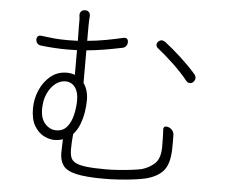

<svg xmlns="http://www.w3.org/2000/svg" viewBox="-55 -848 1111 945"><g transform="rotate(5 500.0 -375.0)"><path d="M699 -661Q714 -676 733 -664Q771 -635 815 -594.5Q859 -554 891 -517Q906 -497 889 -479Q882 -472 872 -472Q862 -472 855 -480Q824 -519 780 -560.5Q736 -602 700 -630Q693 -636 692.5 -645Q692 -654 699 -661ZM237 -183Q271 -183 290.5 -207Q310 -231 318.5 -267.5Q327 -304 327 -340Q327 -381 309 -404Q291 -427 262 -427Q235 -427 211.5 -408Q188 -389 173.5 -356.5Q159 -324 159 -281Q159 -234 182.5 -208.5Q206 -183 237 -183ZM375 -344Q375 -319 370.5 -288Q366 -257 354.5 -226Q343 -195 322 -172Q320 -154 319 -133Q318 -112 318 -97Q318 -73 323.5 -57Q329 -41 346.5 -31.5Q364 -22 400 -17.5Q436 -13 496 -13Q526 -13 561 -15.5Q596 -18 627 -22Q658 -26 675 -30Q714 -42 739 -67Q764 -92 764 -148Q764 -175 763.5 -193Q763 -211 762 -229Q759 -254 785 -247L788 -246Q799 -242 806.5 -232Q814 -222 814 -210Q814 -196 814.5 -179.5Q815 -163 814 -135Q811 -63 781.5 -31Q752 1 695 15Q674 20 638.5 24.5Q603 29 564.5 31.5Q526 34 493 34Q403 34 355 23Q307 12 289.5 -12.5Q272 -37 272 -75L274 -142Q254 -135 231 -135Q208 -135 180.5 -148.5Q153 -162 133.5 -194Q114 -226 114 -281Q114 -327 132.5 -370.5Q151 -414 185 -442Q219 -470 265 -470Q287 -470 305 -463V-585L259 -584Q226 -584 193 -586Q160 -588 126 -592Q103 -595 101 -620Q101 -630 107.5 -636Q114 -642 124 -640Q162 -635 190 -632.5Q218 -630 257 -630L305 -631L304 -707Q304 -719 304 -732.5Q304 -746 302 -756Q301 -768 308 -776Q315 -784 327 -784H329Q341 -784 347.5 -776Q354 -768 353 -756Q352 -746 351.5 -733Q351 -720 351 -707V-635Q396 -639 440 -647Q484 -655 527 -665Q551 -670 551 -645Q551 -635 544.5 -626.5Q538 -618 527 -616Q484 -607 439.5 -599.5Q395 -592 351 -588V-427Q375 -393 375 -344Z"/></g></svg>

Font: Chiron GoRound TC L
Style: Regular
Weight: 300
Designer: Ryoko NISHIZUKA 西塚涼子 (kana, bopomofo & ideographs); Paul D. Hunt (Latin, Greek & Cyrillic); Sandoll Communications 산돌커뮤니
Foundry: Adobe
Version: Version 1.000;hotconv 1.1.1;makeotfexe 2.6.0